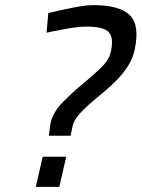

<svg xmlns="http://www.w3.org/2000/svg" viewBox="-20 -731 554 751"><path d="M506 -533Q498 -499 478.5 -469.5Q459 -440 433.5 -414.5Q408 -389 380.5 -366.5Q353 -344 328.5 -322.5Q304 -301 286.5 -280Q269 -259 264 -238L256 -200H171Q172 -211 174 -222Q175 -230 176 -238.5Q177 -247 178 -251Q188 -292 223 -328.5Q258 -365 298 -398Q338 -431 372 -463Q406 -495 413 -527Q426 -582 406 -604.5Q386 -627 318 -627Q299 -627 272.5 -623.5Q246 -620 221 -615Q192 -610 162 -603L169 -680Q202 -688 235 -695Q263 -701 292.5 -706Q322 -711 345 -711Q448 -711 488 -671.5Q528 -632 506 -533ZM147 -118H239L212 0H120Z"/></svg>

Font: Panefresco 500wt
Style: Italic
Weight: 700
Foundry: Campivisivi & Chank Co
Version: Version 1.000